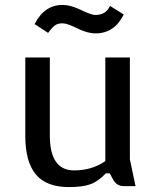

<svg xmlns="http://www.w3.org/2000/svg" viewBox="-20 -750 639 782"><path d="M261 12Q169 12 126 -39.5Q83 -91 83 -197V-516H183V-198Q183 -56 282 -56Q355 -56 409 -94V-516H509V-101L532 8H483Q456 8 441 -18L427 -44H411Q380 -11 348 0.5Q316 12 261 12ZM369 -614Q336 -614 295 -634.5Q254 -655 234.5 -655Q215 -655 203.5 -646.5Q192 -638 176 -616L121 -652Q161 -730 235 -730Q267 -730 309.5 -709.5Q352 -689 368 -689Q412 -689 428 -726L484 -691Q446 -614 369 -614Z"/></svg>

Font: Voces
Style: Regular
Weight: 400
Designer: Ana Paula Megda, Pablo Ugerman
Foundry: Ana Paula Megda, Pablo Ugerman
Version: Version 1.003